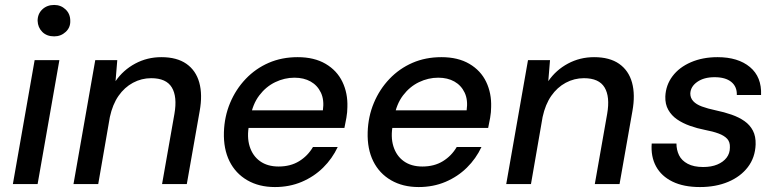

<svg xmlns="http://www.w3.org/2000/svg" viewBox="-20 -744 3142 776"><path d="M32 0 120 -501H220L132 0ZM199 -597Q169 -597 151 -615Q133 -633 132 -660Q132 -688 151 -706Q170 -724 199 -724Q226 -724 245 -706Q264 -688 264 -660Q265 -633 245.5 -615Q226 -597 199 -597Z M277 0 365 -501H454L447 -416Q478 -461 526.5 -487Q575 -513 632 -513Q695 -513 733.5 -486Q772 -459 785.5 -410Q799 -361 787 -295L735 0H635L685 -284Q697 -353 674.5 -390.5Q652 -428 591 -428Q552 -428 517.5 -409.5Q483 -391 459 -356.5Q435 -322 424 -271L377 0Z M1091 12Q1027 12 979.5 -15.5Q932 -43 907.5 -92.5Q883 -142 885 -210Q887 -273 910 -328Q933 -383 973 -425Q1013 -467 1066 -490Q1119 -513 1183 -513Q1250 -513 1296 -486Q1342 -459 1364 -413Q1386 -367 1384 -311Q1384 -291 1380 -268Q1376 -245 1372 -227H960L972 -298H1285Q1291 -340 1277 -369.5Q1263 -399 1235.5 -414.5Q1208 -430 1170 -430Q1130 -430 1092.5 -412Q1055 -394 1028 -358.5Q1001 -323 992 -270L987 -241Q977 -191 989 -152.5Q1001 -114 1031 -92.5Q1061 -71 1106 -71Q1154 -71 1189 -92.5Q1224 -114 1245 -150H1345Q1323 -103 1286 -66.5Q1249 -30 1199.5 -9Q1150 12 1091 12Z M1672 12Q1608 12 1560.5 -15.5Q1513 -43 1488.5 -92.5Q1464 -142 1466 -210Q1468 -273 1491 -328Q1514 -383 1554 -425Q1594 -467 1647 -490Q1700 -513 1764 -513Q1831 -513 1877 -486Q1923 -459 1945 -413Q1967 -367 1965 -311Q1965 -291 1961 -268Q1957 -245 1953 -227H1541L1553 -298H1866Q1872 -340 1858 -369.5Q1844 -399 1816.5 -414.5Q1789 -430 1751 -430Q1711 -430 1673.5 -412Q1636 -394 1609 -358.5Q1582 -323 1573 -270L1568 -241Q1558 -191 1570 -152.5Q1582 -114 1612 -92.5Q1642 -71 1687 -71Q1735 -71 1770 -92.5Q1805 -114 1826 -150H1926Q1904 -103 1867 -66.5Q1830 -30 1780.5 -9Q1731 12 1672 12Z M2026 0 2114 -501H2203L2196 -416Q2227 -461 2275.5 -487Q2324 -513 2381 -513Q2444 -513 2482.5 -486Q2521 -459 2534.5 -410Q2548 -361 2536 -295L2484 0H2384L2434 -284Q2446 -353 2423.5 -390.5Q2401 -428 2340 -428Q2301 -428 2266.5 -409.5Q2232 -391 2208 -356.5Q2184 -322 2173 -271L2126 0Z M2809 12Q2743 12 2698 -10Q2653 -32 2631.5 -71.5Q2610 -111 2614 -164H2714Q2714 -138 2724.5 -116.5Q2735 -95 2759.5 -82Q2784 -69 2822 -69Q2855 -69 2879 -79Q2903 -89 2916.5 -106.5Q2930 -124 2930 -148Q2931 -170 2919 -183Q2907 -196 2884 -204.5Q2861 -213 2829 -219Q2798 -225 2768.5 -235.5Q2739 -246 2716.5 -261.5Q2694 -277 2681 -300Q2668 -323 2669 -354Q2671 -400 2698 -436Q2725 -472 2772.5 -492.5Q2820 -513 2880 -513Q2963 -513 3011 -473Q3059 -433 3056 -360H2958Q2959 -394 2935.5 -413Q2912 -432 2868 -432Q2825 -432 2798 -413Q2771 -394 2770 -366Q2770 -348 2782 -335Q2794 -322 2817 -313.5Q2840 -305 2873 -298Q2907 -291 2937 -280.5Q2967 -270 2989 -254.5Q3011 -239 3023 -216Q3035 -193 3034 -160Q3032 -107 3002.5 -68.5Q2973 -30 2923 -9Q2873 12 2809 12Z"/></svg>

Font: DM Sans 17pt Medium
Style: Italic
Weight: 500
Italic angle: -10°
Version: Version 4.004;gftools[0.9.30]